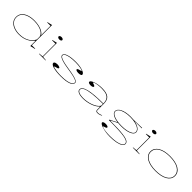

<svg xmlns="http://www.w3.org/2000/svg" viewBox="480 -2679 4829 4829"><g transform="rotate(45 2894.5 -265.0)"><path d="M852 -745V-26H972V-16L838 15V-161L827 -167Q802 -131 765 -98.5Q728 -66 679 -40.5Q630 -15 568 0Q506 15 430 15Q327 15 244.5 -16.5Q162 -48 113.5 -107Q65 -166 65 -249Q65 -333 114.5 -392.5Q164 -452 253 -483.5Q342 -515 460 -515Q545 -515 621 -498Q697 -481 754 -448.5Q811 -416 838 -369V-704H718V-715ZM460 -500Q347 -500 261 -470Q175 -440 127 -384Q79 -328 79 -249Q79 -171 125.5 -115.5Q172 -60 252 -30Q332 0 430 0Q519 0 587.5 -19.5Q656 -39 705.5 -71.5Q755 -104 787.5 -142.5Q820 -181 838 -220V-310Q838 -340 814.5 -373.5Q791 -407 744 -435.5Q697 -464 626 -482Q555 -500 460 -500Z M1236 -616Q1217 -616 1202 -621.5Q1187 -627 1178.5 -636.5Q1170 -646 1170 -658Q1170 -671 1178.5 -680.5Q1187 -690 1202 -695.5Q1217 -701 1236 -701Q1256 -701 1270.5 -695.5Q1285 -690 1293.5 -680.5Q1302 -671 1302 -658Q1302 -646 1293.5 -636.5Q1285 -627 1270.5 -621.5Q1256 -616 1236 -616ZM1132 0V-10L1242 -20V-474H1122V-485L1256 -515V-20L1366 -10V0Z M1921 15Q1835 15 1765.5 7.5Q1696 0 1647 -14.5Q1598 -29 1572 -48.5Q1546 -68 1546 -92Q1546 -108 1559 -119Q1572 -130 1594.5 -136.5Q1617 -143 1644 -143Q1669 -143 1691 -138.5Q1713 -134 1727.5 -126Q1742 -118 1742 -105Q1742 -93 1729 -83.5Q1716 -74 1693 -69Q1657 -61 1643 -55.5Q1629 -50 1629 -43Q1629 -34 1669.5 -24Q1710 -14 1776.5 -7Q1843 0 1921 0Q2033 0 2113 -15Q2193 -30 2235.5 -58Q2278 -86 2278 -125Q2278 -151 2243 -171.5Q2208 -192 2125.5 -211Q2043 -230 1902 -251Q1775 -271 1701 -292.5Q1627 -314 1595 -338.5Q1563 -363 1563 -392Q1563 -448 1662 -481.5Q1761 -515 1936 -515Q2028 -515 2104.5 -500Q2181 -485 2227 -459Q2273 -433 2273 -398Q2273 -384 2258.5 -375Q2244 -366 2222 -361.5Q2200 -357 2175 -357Q2157 -357 2139.5 -359.5Q2122 -362 2108 -366.5Q2094 -371 2085.5 -378.5Q2077 -386 2077 -395Q2077 -420 2138 -434Q2169 -441 2180.5 -446Q2192 -451 2192 -457Q2192 -464 2169 -471.5Q2146 -479 2108.5 -485.5Q2071 -492 2026 -496Q1981 -500 1936 -500Q1823 -500 1742.5 -486.5Q1662 -473 1619.5 -448.5Q1577 -424 1577 -392Q1577 -367 1607.5 -345.5Q1638 -324 1710 -304Q1782 -284 1904 -265Q2050 -243 2134.5 -222Q2219 -201 2255.5 -178Q2292 -155 2292 -125Q2292 -92 2267 -66Q2242 -40 2194 -22Q2146 -4 2077 5.5Q2008 15 1921 15Z M2868 -515Q2952 -515 3010.5 -500Q3069 -485 3105 -454Q3141 -423 3157 -375Q3173 -327 3173 -262V-37Q3173 -16 3188 -8Q3203 0 3225 0Q3252 0 3285.5 -9Q3319 -18 3348 -31V-20Q3330 -9 3308 -1Q3286 7 3264 11Q3242 15 3220 15Q3189 15 3174 0.5Q3159 -14 3159 -43Q3159 -76 3159 -92.5Q3159 -109 3159 -118Q3159 -127 3159 -135L3147 -143Q3111 -103 3059.5 -73.5Q3008 -44 2947.5 -24.5Q2887 -5 2824.5 5Q2762 15 2703 15Q2642 15 2591.5 4.5Q2541 -6 2511.5 -29.5Q2482 -53 2482 -91Q2482 -177 2649.5 -219.5Q2817 -262 3159 -262Q3159 -344 3129.5 -396.5Q3100 -449 3036 -474.5Q2972 -500 2868 -500Q2791 -500 2731.5 -491.5Q2672 -483 2638.5 -472Q2605 -461 2605 -451Q2605 -446 2615.5 -441.5Q2626 -437 2651 -430Q2694 -418 2694 -395Q2694 -376 2666.5 -366.5Q2639 -357 2607 -357Q2575 -357 2548 -367Q2521 -377 2521 -398Q2521 -419 2549 -439.5Q2577 -460 2625.5 -477.5Q2674 -495 2736.5 -505Q2799 -515 2868 -515ZM3159 -248Q2938 -248 2790.5 -230.5Q2643 -213 2569.5 -178.5Q2496 -144 2496 -91Q2496 -58 2524.5 -38Q2553 -18 2600.5 -9Q2648 0 2703 0Q2765 0 2833 -11.5Q2901 -23 2965.5 -46.5Q3030 -70 3081 -104Q3132 -138 3159 -183Z M3859 215Q3790 215 3721.5 205Q3653 195 3597 178.5Q3541 162 3507 141Q3473 120 3473 98Q3473 84 3486.5 75Q3500 66 3521 61.5Q3542 57 3565 57Q3599 57 3627.5 66.5Q3656 76 3656 95Q3656 106 3646.5 113.5Q3637 121 3623.5 126Q3610 131 3596 134.5Q3582 138 3572.5 142Q3563 146 3563 151Q3563 162 3603.5 173.5Q3644 185 3711.5 192.5Q3779 200 3859 200Q3982 200 4072 183.5Q4162 167 4211 136.5Q4260 106 4260 65Q4260 28 4224 3Q4188 -22 4106 -37Q4024 -52 3888.5 -58.5Q3753 -65 3554 -65V-82L3760 -188L3778 -183L3591 -87V-79Q3744 -79 3858 -74.5Q3972 -70 4051.5 -59.5Q4131 -49 4180 -32.5Q4229 -16 4251.5 8.5Q4274 33 4274 65Q4274 111 4223.5 144.5Q4173 178 4080 196.5Q3987 215 3859 215ZM3880 -172Q3796 -172 3726 -183.5Q3656 -195 3605.5 -216.5Q3555 -238 3527 -267.5Q3499 -297 3499 -332Q3499 -372 3527 -405.5Q3555 -439 3605.5 -463.5Q3656 -488 3726 -501.5Q3796 -515 3880 -515Q3963 -515 4032 -501.5Q4101 -488 4151.5 -463.5Q4202 -439 4229.5 -405.5Q4257 -372 4257 -332Q4257 -297 4229.5 -267.5Q4202 -238 4151.5 -216.5Q4101 -195 4032 -183.5Q3963 -172 3880 -172ZM3880 -187Q3987 -187 4068.5 -205.5Q4150 -224 4196.5 -257Q4243 -290 4243 -332Q4243 -382 4196.5 -419.5Q4150 -457 4068.5 -478.5Q3987 -500 3880 -500Q3773 -500 3690 -478.5Q3607 -457 3560 -419.5Q3513 -382 3513 -332Q3513 -290 3560 -257Q3607 -224 3690 -205.5Q3773 -187 3880 -187ZM4036 -490 3947 -510Q3981 -511 4014.5 -511.5Q4048 -512 4081.5 -513Q4115 -514 4148.5 -515Q4182 -516 4215.5 -516.5Q4249 -517 4283 -518V-503H4036Z M4572 -616Q4553 -616 4538 -621.5Q4523 -627 4514.5 -636.5Q4506 -646 4506 -658Q4506 -671 4514.5 -680.5Q4523 -690 4538 -695.5Q4553 -701 4572 -701Q4592 -701 4606.5 -695.5Q4621 -690 4629.5 -680.5Q4638 -671 4638 -658Q4638 -646 4629.5 -636.5Q4621 -627 4606.5 -621.5Q4592 -616 4572 -616ZM4468 0V-10L4578 -20V-474H4458V-485L4592 -515V-20L4702 -10V0Z M5283 -515Q5384 -515 5465.5 -497Q5547 -479 5605 -444Q5663 -409 5694 -359Q5725 -309 5724 -246Q5724 -185 5692.5 -136.5Q5661 -88 5603 -54Q5545 -20 5464 -2.5Q5383 15 5283 15Q5184 15 5104 -2.5Q5024 -20 4966.5 -54Q4909 -88 4878 -136.5Q4847 -185 4847 -246Q4847 -309 4878 -359Q4909 -409 4966.5 -444Q5024 -479 5104 -497Q5184 -515 5283 -515ZM5285 -500Q5158 -500 5063 -470Q4968 -440 4915.5 -383Q4863 -326 4863 -246Q4863 -188 4893 -142.5Q4923 -97 4978.5 -65Q5034 -33 5111 -16.5Q5188 0 5283 0Q5379 0 5457 -16.5Q5535 -33 5591.5 -65Q5648 -97 5678 -142.5Q5708 -188 5708 -246Q5708 -306 5678 -353Q5648 -400 5592 -433Q5536 -466 5458.5 -483Q5381 -500 5285 -500Z"/></g></svg>

Font: Kalnia Expanded Thin
Style: Regular
Weight: 250
Width: 7
Designer: Frida Medrano
Foundry: Frida Medrano
Version: Version 1.105